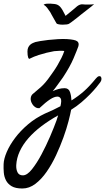

<svg xmlns="http://www.w3.org/2000/svg" viewBox="-149 -614 585 1069"><path d="M410.2 -157.2Q403.3 -147.5 388.2 -128.9Q373 -110.4 352.1 -88.9Q331.1 -67.4 304.2 -44.4Q277.3 -21.5 247.1 -2.9Q243.2 19.5 232.4 61Q221.7 102.5 204.1 151.4Q186.5 200.2 163.1 250.5Q139.6 300.8 110.8 342.3Q82 383.8 47.9 409.7Q13.7 435.5 -24.4 435.5Q-62.5 435.5 -84 422.9Q-105.5 410.2 -115.7 390.1Q-126 370.1 -127.9 346.2Q-129.9 322.3 -128.9 299.8Q-127.9 270.5 -111.3 231.9Q-94.7 193.4 -64.9 153.8Q-35.2 114.3 6.8 78.6Q48.8 43 100.6 18.6Q126 7.8 147.5 -2.4Q168.9 -12.7 187.5 -22.5Q195.3 -54.7 189 -65.4Q182.6 -76.2 170.9 -76.2Q153.3 -76.2 129.4 -60.5Q105.5 -44.9 70.3 -11.7Q60.5 -10.7 53.2 -14.2Q45.9 -17.6 41 -22.5Q35.2 -27.3 31.2 -34.2Q20.5 -50.8 22 -67.4Q23.4 -84 37.1 -93.8Q50.8 -104.5 77.6 -128.4Q104.5 -152.3 129.9 -189.5Q137.7 -200.2 148.9 -216.3Q160.2 -232.4 171.4 -251.5Q182.6 -270.5 192.9 -291Q203.1 -311.5 209 -330.1Q189.5 -333 152.3 -329.1Q132.8 -325.2 110.4 -320.3Q90.8 -315.4 65.9 -307.6Q41 -299.8 13.7 -286.1Q9.8 -288.1 7.8 -293.9Q5.9 -299.8 4.9 -307.6Q3.9 -316.4 3.9 -327.1Q3.9 -340.8 8.3 -350.1Q12.7 -359.4 19.5 -365.2Q26.4 -371.1 34.2 -374.5Q42 -377.9 47.9 -379.9Q54.7 -381.8 74.7 -385.3Q94.7 -388.7 120.1 -391.6Q145.5 -394.5 172.9 -396Q200.2 -397.5 222.7 -396.5Q268.6 -393.6 280.8 -384.3Q293 -375 287.1 -355.5Q280.3 -335.9 260.7 -289.6Q241.2 -243.2 201.2 -182.6Q184.6 -160.2 170.9 -140.6Q157.2 -121.1 144.5 -106.4Q161.1 -114.3 177.7 -118.7Q194.3 -123 210.9 -123Q233.4 -123 240.7 -101.6Q248 -80.1 249 -54.7Q288.1 -79.1 318.8 -106.4Q349.6 -133.8 384.8 -176.8Q393.6 -187.5 400.9 -189.5Q408.2 -191.4 412.1 -187Q416 -182.6 416 -174.3Q416 -166 410.2 -157.2ZM166 55.7Q168 47.9 170.4 41.5Q172.9 35.2 174.8 28.3Q124 56.6 82 88.4Q40 120.1 9.3 155.3Q-21.5 190.4 -39.1 228.5Q-56.6 266.6 -58.6 305.7Q-59.6 329.1 -51.3 345.7Q-43 362.3 -21.5 362.3Q2 362.3 28.8 328.6Q55.7 294.9 81.5 246.6Q107.4 198.2 129.9 146Q152.3 93.8 166 55.7ZM130.9 -545.9Q121.1 -560.5 113.3 -570.8Q105.5 -581.1 93.8 -587.9Q100.6 -592.8 110.8 -593.3Q121.1 -593.8 130.9 -593.8Q141.6 -592.8 154.3 -591.8Q172.9 -589.8 185.1 -577.1Q197.3 -564.5 214.8 -528.3Q214.8 -527.3 215.3 -526.9Q215.8 -526.4 215.8 -525.4Q252 -554.7 265.1 -565.9Q278.3 -577.1 280.3 -579.1Q296.9 -591.8 312.5 -589.8Q328.1 -587.9 341.8 -588.9H353.5Q358.4 -588.9 364.3 -589.4Q370.1 -589.8 375 -590.8Q370.1 -585.9 358.4 -576.7Q346.7 -567.4 334 -557.6Q319.3 -546.9 302.7 -533.2Q296.9 -528.3 287.1 -520.5Q277.3 -512.7 267.1 -504.9Q256.8 -497.1 248.5 -490.7Q240.2 -484.4 236.3 -482.4Q233.4 -479.5 222.7 -478Q211.9 -476.6 200.2 -476.6Q188.5 -476.6 178.2 -478.5Q168 -480.5 166 -483.4Q164.1 -486.3 159.2 -495.1Q154.3 -503.9 148.4 -514.2Q142.6 -524.4 137.7 -533.2Q132.8 -542 130.9 -545.9Z"/></svg>

Font: Satisfy
Style: Regular
Weight: 400
Designer: Font Diner, Inc
Foundry: Font Diner, Inc
Version: Version 1.001